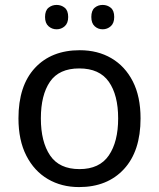

<svg xmlns="http://www.w3.org/2000/svg" viewBox="-20 -801 645 780"><path d="M551 -320Q551 -187 483.5 -114Q416 -41 301 -41Q230 -41 174.5 -73.5Q119 -106 87 -168.5Q55 -231 55 -320Q55 -453 122 -525Q189 -597 304 -597Q377 -597 432.5 -564.5Q488 -532 519.5 -470.5Q551 -409 551 -320ZM146 -320Q146 -225 183.5 -169.5Q221 -114 303 -114Q384 -114 422 -169.5Q460 -225 460 -320Q460 -415 422 -469Q384 -523 302 -523Q220 -523 183 -469Q146 -415 146 -320ZM163 -732Q163 -758 177 -769.5Q191 -781 210 -781Q229 -781 243 -769.5Q257 -758 257 -732Q257 -707 243 -694.5Q229 -682 210 -682Q191 -682 177 -694.5Q163 -707 163 -732ZM351 -732Q351 -758 364.5 -769.5Q378 -781 397 -781Q416 -781 430 -769.5Q444 -758 444 -732Q444 -707 430 -694.5Q416 -682 397 -682Q378 -682 364.5 -694.5Q351 -707 351 -732Z"/></svg>

Font: Noto Sans Tamil UI
Style: Regular
Weight: 400
Designer: Jelle Bosma - Monotype Design Team
Foundry: Monotype Imaging Inc.
Version: Version 2.004; ttfautohint (v1.8.4.7-5d5b)